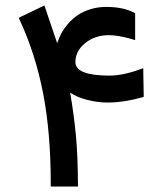

<svg xmlns="http://www.w3.org/2000/svg" viewBox="-20 -680 588 700"><path d="M165 -11.2Q165 -196.3 137.2 -339.6Q109.4 -482.9 52.2 -606.4L48.3 -614.7L56.6 -619.1L131.8 -655.3L142.1 -660.2L145.5 -649.4L188.5 -522.5Q194.3 -540.5 203.6 -558.1Q212.9 -575.7 228.3 -593.5Q243.7 -611.3 262.9 -624.5Q282.2 -637.7 309.1 -646.2Q335.9 -654.8 366.7 -654.8Q427.2 -654.8 467.3 -634.8L472.7 -631.8V-626V-546.9V-533.7L460 -537.6Q411.1 -551.8 377 -551.8Q326.2 -551.8 290.5 -522.7Q254.9 -493.7 254.9 -453.6Q254.9 -404.8 377.4 -404.3Q427.7 -404.3 489.3 -426.8L502.4 -431.2V-417.5L503.9 -334V-326.7L496.6 -324.7Q430.7 -306.2 373 -306.2Q335.4 -306.2 298.3 -315.7Q261.2 -325.2 235.8 -342.3Q250 -258.8 256.8 -185.5Q263.7 -112.3 264.2 -9.8V0H254.4H174.8H165V-9.8Z"/></svg>

Font: Samim Medium FD
Style: Medium-FD
Weight: 500
Foundry: DejaVu fonts team - Redesigned by Saber Rastikerdar
Version: Version 4.0.5